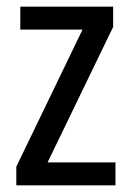

<svg xmlns="http://www.w3.org/2000/svg" viewBox="-20 -650 393 577"><path d="M327 -93V-162H123L320 -569V-630H41V-561H228L29 -149V-93Z"/></svg>

Font: Noto Sans Kannada UI Condensed
Style: Regular
Weight: 400
Width: 3
Designer: Jelle Bosma - Monotype Design Team
Foundry: Monotype Imaging Inc.
Version: Version 2.005